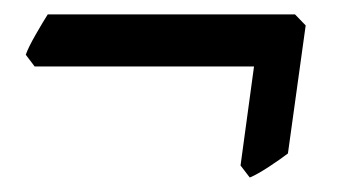

<svg xmlns="http://www.w3.org/2000/svg" viewBox="-20 -308 488 265"><path d="M401.9 -272.9 377.4 -96.2Q368.7 -89.4 351.6 -78.1Q334.5 -66.9 324.7 -63L312 -79.6L330.6 -216.3H27.8L15.6 -232.4Q18.6 -241.7 29.5 -260.7Q40.5 -279.8 45.9 -288.1Q164.6 -288.1 233.4 -288.1Q302.2 -288.1 335.2 -288.1Q368.2 -288.1 377.7 -288.1Q387.2 -288.1 387.2 -288.1Z"/></svg>

Font: Dai Banna SIL
Style: Bold Italic
Weight: 700
Italic angle: -11°
Designer: Victor Gaultney
Foundry: SIL International
Version: Version 4.000